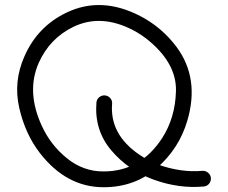

<svg xmlns="http://www.w3.org/2000/svg" viewBox="-20 -744 917 772"><path d="M514.6 -623Q386.2 -689.5 275.4 -636.2Q180.2 -590.3 135.7 -491.2Q85 -376 147.5 -239.3Q182.6 -161.6 248.8 -107.9Q314.9 -54.2 396.5 -54.7Q544.9 -54.7 631.8 -188.5Q684.6 -270 687.5 -377.7Q690.4 -485.4 582.5 -577.1Q550.3 -604.5 514.6 -623ZM247.6 -693.4Q387.2 -760.3 543.5 -679.7Q630.9 -634.3 689.9 -555.2Q783.7 -428.7 732.9 -257.8Q699.7 -146 610.8 -68.6Q522 8.8 396.5 8.8Q247.1 8.8 140.6 -128.4Q81.5 -204.6 57.4 -310.1Q33.2 -415.5 78.1 -517.1Q130.9 -637.7 247.6 -693.4ZM430.7 -326.2Q420.9 -203.1 541 -121.6Q611.3 -73.2 706.5 -59.6Q751.5 -53.2 793.5 -57.1Q806.2 -58.1 816.4 -49.8Q826.7 -41.5 827.9 -28.6Q829.1 -15.6 820.8 -5.4Q812.5 4.9 799.3 5.9Q699.7 15.1 597.9 -21.7Q496.1 -58.6 427.5 -139.4Q358.9 -220.2 367.7 -331.5Q368.7 -344.2 378.7 -352.8Q388.7 -361.3 401.6 -360.4Q414.6 -359.4 423.3 -349.4Q432.1 -339.4 430.7 -326.2Z"/></svg>

Font: Chilanka
Style: Regular
Weight: 400
Designer: Santhosh Thottingal <santhosh.thottingal@gmail.com>
Foundry: Swathanthra Malayalam Computing(SMC)
Version: Version 1.3; 20181103